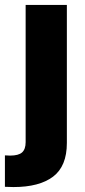

<svg xmlns="http://www.w3.org/2000/svg" viewBox="-50 -550 341 769"><path d="M217.8 -530.3V22.5Q217.8 115.7 162.6 157.5Q107.4 199.2 3.9 199.2L-30.3 198.2V72.3Q-21.5 73.2 -9.8 73.2Q24.4 73.2 38.6 60.3Q52.7 47.4 52.7 19.5V-530.3Z"/></svg>

Font: Pretendard GOV ExtraBold
Style: Regular
Weight: 800
Designer: Base glyphs from Inter by Rasmus Andersson; Hangeul glyphs from Noto Sans CJK(Source Han Sans) by Jang Soo-young and Kan
Foundry: Kil Hyung-jin
Version: Version 1.309